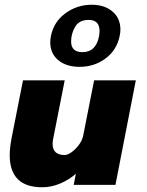

<svg xmlns="http://www.w3.org/2000/svg" viewBox="-20 -780 620 810"><path d="M21 -126Q21 -156 29 -198L77 -441H253L205 -198Q202 -185 202 -173Q202 -126 253 -126Q265 -126 282 -138Q299 -150 313 -169Q327 -188 331 -208L377 -441H553L467 0H291L300 -47Q272 -22 234.5 -6Q197 10 158 10Q21 10 21 -126ZM192 -602Q192 -614 195 -629Q207 -688 256 -724Q305 -760 367 -760Q421 -760 454.5 -731.5Q488 -703 488 -655Q488 -643 485 -629Q473 -569 425.5 -533.5Q378 -498 316 -498Q260 -498 226 -526Q192 -554 192 -602ZM328 -560Q385 -560 398 -628Q400 -642 400 -649Q400 -696 354 -696Q314 -696 297 -667Q280 -638 280 -605Q280 -560 328 -560Z"/></svg>

Font: Teachers ExtraBold
Style: Italic
Weight: 800
Designer: Alfredo Marco Pradil & Chank Diesel
Version: Version 0.009